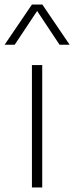

<svg xmlns="http://www.w3.org/2000/svg" viewBox="-52 -828 327 848"><path d="M89 0V-540.5H134.5V0ZM-31.5 -630.5 89 -808H135L255.5 -630.5H211L112 -779.5L13 -630.5Z"/></svg>

Font: Encode Sans SmExp XLt
Style: Regular
Weight: 200
Width: 6
Designer: Multiple Designers
Foundry: Impallari Type
Version: Version 3.002; ttfautohint (v1.8.3) -l 8 -r 50 -G 200 -x 14 